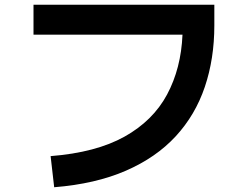

<svg xmlns="http://www.w3.org/2000/svg" viewBox="-20 -739 1040 808"><path d="M208 49 193 -82Q384 -97 504 -164Q624 -231 683 -341Q742 -451 748 -593H121V-719H882V-632Q882 -492 842 -373.5Q802 -255 719.5 -165.5Q637 -76 509.5 -20.5Q382 35 208 49Z"/></svg>

Font: Murecho SemiBold
Style: Regular
Weight: 600
Designer: Neil Summerour
Foundry: Positype
Version: Version 1.010; ttfautohint (v1.8.3)